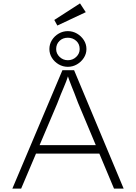

<svg xmlns="http://www.w3.org/2000/svg" viewBox="-20 -1115 804 1135"><path d="M53 0 349 -700H418L711 0H654L441 -508Q428 -543 419.5 -564.5Q411 -586 404 -603Q397 -620 390 -639.5Q383 -659 373 -688H389Q379 -654 371 -633Q363 -612 355.5 -595Q348 -578 339.5 -557Q331 -536 318 -502L105 0ZM172 -207 193 -257H574L590 -207ZM381 -720Q352 -720 327 -734.5Q302 -749 287 -773Q272 -797 272 -825Q272 -854 287 -878Q302 -902 327 -916.5Q352 -931 381 -931Q410 -931 435 -916.5Q460 -902 475.5 -878Q491 -854 491 -825Q491 -797 475.5 -773Q460 -749 435 -734.5Q410 -720 381 -720ZM381 -759Q410 -759 430.5 -778.5Q451 -798 451 -825Q451 -855 430.5 -873.5Q410 -892 381 -892Q351 -892 331.5 -873Q312 -854 312 -825Q312 -798 332.5 -778.5Q353 -759 381 -759ZM319 -964 301 -997 453 -1095 487 -1043Z"/></svg>

Font: Lexend Exa ExtraLight
Style: Regular
Weight: 250
Designer: Bonnie Shaver-Troup, Thomas Jockin
Foundry: Lexend
Version: Version 1.007